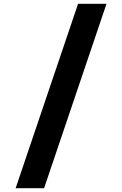

<svg xmlns="http://www.w3.org/2000/svg" viewBox="-20 -843 640 1006"><path d="M62 143 389 -823H538L211 143Z"/></svg>

Font: Iosevka Custom Heavy Extended
Style: Regular
Weight: 900
Width: 7
Monospace: yes
Designer: Belleve Invis
Foundry: Belleve Invis
Version: Version 11.2.4; ttfautohint (v1.8.4)